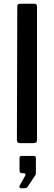

<svg xmlns="http://www.w3.org/2000/svg" viewBox="-20 -762 288 1022"><path d="M177 -19Q177 -8 172.5 -4Q168 0 156 0H88Q70 0 70 -16L72 -727Q72 -742 85 -742H164Q177 -742 177 -727ZM91 240Q86 240 84 235.5Q82 231 84 227L112 177Q117 169 115 164.5Q113 160 106 160H98Q84 160 84 145V81Q84 68 95 68H160Q171 68 171 79V160Q171 162 170 164.5Q169 167 169 169L128 231Q124 236 120 238Q116 240 106 240Z"/></svg>

Font: Libre Franklin Medium
Style: Regular
Weight: 500
Designer: Pablo Impallari, Rodrigo Fuenzalida, Nhung Nguyen
Foundry: Impallari Type
Version: Version 3.000